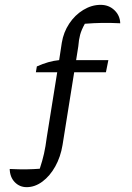

<svg xmlns="http://www.w3.org/2000/svg" viewBox="-20 -624 545 792"><path d="M90 148Q61 148 41 127.5Q21 107 20 73Q61 75 89.5 74.5Q118 74 144 72Q155 39 161.5 10Q168 -19 173 -58L216 -326H128L132 -350Q181 -372 224 -376L235 -448Q242 -491 265.5 -526.5Q289 -562 323.5 -583Q358 -604 395 -604Q429 -604 452 -582Q475 -560 476 -528Q435 -530 401.5 -529.5Q368 -529 330 -526Q316 -501 310.5 -480.5Q305 -460 303 -433L294 -376H427L417 -326H286L238 -26Q230 23 208 62.5Q186 102 155 125Q124 148 90 148Z"/></svg>

Font: Piazzolla
Style: Regular
Weight: 400
Designer: Juan Pablo del Peral
Foundry: Huerta Tipografica
Version: Version 1.330